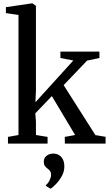

<svg xmlns="http://www.w3.org/2000/svg" viewBox="-20 -839 637 1122"><path d="M26.5 0V-39L88 -50V-751.5L14.5 -762.5V-797L163 -819H170.5L190 -805V-309.5L187 -241.5L408.5 -485.5L333 -500V-537.5H561V-500L489 -485L352 -341.5L537.5 -49.5L597 -39.5V0H359L358.5 -39L419 -50L283 -277.5L186.5 -177L190 -128V-50L258 -39V0ZM356 133Q356 164 340.8 191Q325.5 218 306.5 237.2Q287.5 256.5 276 263.5H274.5L248.5 247.5L248 242.5Q261.5 232.5 270 214.2Q278.5 196 278.5 183.5Q278.5 169.5 272.8 161Q267 152.5 257 145.5Q248.5 139.5 242.2 130.5Q236 121.5 236 106.5Q236 89 244.8 78.5Q253.5 68 266 63.2Q278.5 58.5 289 58.5H291.5Q320.5 58.5 338.2 78.5Q356 98.5 356 133Z"/></svg>

Font: Merriweather 60pt
Style: Regular
Weight: 400
Version: Version 2.100